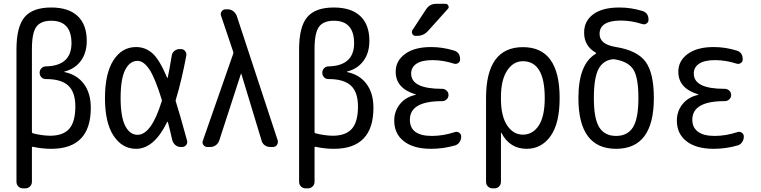

<svg xmlns="http://www.w3.org/2000/svg" viewBox="-20 -780 4040 1019"><path d="M149.4 -519.5V-78.1Q149.4 -74.2 155.3 -72.3Q201.2 -60.5 245.1 -59.6Q315.4 -59.6 347.7 -96.7Q379.9 -133.8 379.9 -214.8Q379.9 -291 342.3 -325.7Q304.7 -360.4 224.6 -360.4H222.7Q209 -360.4 199.7 -370.1Q190.4 -379.9 190.4 -394Q190.4 -408.2 200.2 -418Q210 -427.7 223.6 -427.7Q358.4 -430.7 359.4 -549.8Q359.4 -669.9 252 -669.9Q196.3 -669.9 172.9 -637.7Q149.4 -605.5 149.4 -519.5ZM102.5 219.7Q87.9 219.7 77.6 210Q67.4 200.2 67.4 184.6V-517.6Q67.4 -637.7 110.4 -689Q153.3 -740.2 252 -740.2Q343.8 -740.2 392.1 -694.8Q440.4 -649.4 440.4 -563.5Q440.4 -499 408.7 -456.5Q377 -414.1 322.3 -400.4Q321.3 -400.4 321.3 -398.4Q321.3 -397.5 322.3 -397.5Q388.7 -383.8 425.3 -334.5Q461.9 -285.2 461.9 -208Q461.9 9.8 252 9.8Q203.1 9.8 154.3 -1Q153.3 -2 151.4 -0.5Q149.4 1 149.4 2.9V184.6Q149.4 199.2 139.2 209.5Q128.9 219.7 114.3 219.7Z M710 -457Q668.9 -457 644.5 -409.2Q620.1 -361.3 620.1 -259.8Q620.1 -160.2 644.5 -112.3Q668.9 -64.5 710 -64.5Q783.2 -64.5 837.9 -241.2Q839.8 -247.1 838.9 -250Q802.7 -367.2 772.5 -412.1Q742.2 -457 710 -457ZM702.1 9.8Q628.9 9.8 583 -59.1Q537.1 -127.9 537.1 -259.8Q537.1 -389.6 582 -460Q627 -530.3 702.1 -530.3Q752 -530.3 789.6 -496.6Q827.1 -462.9 867.2 -367.2Q869.1 -366.2 870.1 -367.2Q879.9 -414.1 891.6 -485.4Q893.6 -500 905.8 -509.8Q918 -519.5 932.6 -519.5H940.4Q954.1 -519.5 962.4 -509.3Q970.7 -499 968.8 -485.4Q944.3 -353.5 913.1 -251Q911.1 -246.1 913.1 -241.2Q932.6 -180.7 972.7 -34.2Q976.6 -21.5 968.3 -10.7Q960 0 947.3 0H938.5Q922.9 0 911.1 -9.8Q899.4 -19.5 894.5 -35.2Q883.8 -84 871.1 -131.8Q871.1 -133.8 869.6 -133.8Q868.2 -133.8 867.2 -132.8Q797.9 9.8 702.1 9.8Z M1080.1 0Q1067.4 0 1059.6 -10.7Q1051.8 -21.5 1056.6 -33.2L1217.8 -495.1Q1218.8 -500 1217.8 -504.9L1153.3 -696.3Q1148.4 -708 1156.2 -719.2Q1164.1 -730.5 1176.8 -730.5H1190.4Q1205.1 -730.5 1217.8 -720.7Q1230.5 -710.9 1236.3 -696.3L1454.1 -34.2Q1457 -21.5 1449.7 -10.7Q1442.4 0 1429.7 0H1413.1Q1397.5 0 1384.8 -9.3Q1372.1 -18.6 1368.2 -34.2L1260.7 -388.7Q1260.7 -389.6 1259.8 -389.6Q1258.8 -389.6 1258.8 -388.7L1143.6 -34.2Q1138.7 -19.5 1126 -9.8Q1113.3 0 1097.7 0Z M1649.4 -519.5V-78.1Q1649.4 -74.2 1655.3 -72.3Q1701.2 -60.5 1745.1 -59.6Q1815.4 -59.6 1847.7 -96.7Q1879.9 -133.8 1879.9 -214.8Q1879.9 -291 1842.3 -325.7Q1804.7 -360.4 1724.6 -360.4H1722.7Q1709 -360.4 1699.7 -370.1Q1690.4 -379.9 1690.4 -394Q1690.4 -408.2 1700.2 -418Q1710 -427.7 1723.6 -427.7Q1858.4 -430.7 1859.4 -549.8Q1859.4 -669.9 1752 -669.9Q1696.3 -669.9 1672.9 -637.7Q1649.4 -605.5 1649.4 -519.5ZM1602.5 219.7Q1587.9 219.7 1577.6 210Q1567.4 200.2 1567.4 184.6V-517.6Q1567.4 -637.7 1610.4 -689Q1653.3 -740.2 1752 -740.2Q1843.8 -740.2 1892.1 -694.8Q1940.4 -649.4 1940.4 -563.5Q1940.4 -499 1908.7 -456.5Q1877 -414.1 1822.3 -400.4Q1821.3 -400.4 1821.3 -398.4Q1821.3 -397.5 1822.3 -397.5Q1888.7 -383.8 1925.3 -334.5Q1961.9 -285.2 1961.9 -208Q1961.9 9.8 1752 9.8Q1703.1 9.8 1654.3 -1Q1653.3 -2 1651.4 -0.5Q1649.4 1 1649.4 2.9V184.6Q1649.4 199.2 1639.2 209.5Q1628.9 219.7 1614.3 219.7Z M2185.5 -276.4Q2186.5 -276.4 2186.5 -278.3Q2186.5 -279.3 2185.5 -279.3Q2079.1 -311.5 2080.1 -400.4Q2080.1 -457 2129.9 -493.7Q2179.7 -530.3 2267.6 -530.3Q2329.1 -530.3 2389.6 -511.7Q2421.9 -502 2421.9 -464.8Q2421.9 -452.1 2411.6 -445.3Q2401.4 -438.5 2388.7 -442.4Q2331.1 -460.9 2275.4 -460.9Q2218.8 -460.9 2190.4 -441.9Q2162.1 -422.9 2162.1 -389.6Q2162.1 -308.6 2325.2 -308.6H2327.1Q2339.8 -308.6 2350.1 -299.3Q2360.4 -290 2360.4 -275.9Q2360.4 -261.7 2350.1 -252.4Q2339.8 -243.2 2327.1 -243.2H2325.2Q2155.3 -243.2 2155.3 -144.5Q2155.3 -58.6 2272.5 -58.6Q2332 -58.6 2394.5 -79.1Q2406.2 -83 2417 -75.7Q2427.7 -68.4 2427.7 -54.7Q2427.7 -39.1 2418.5 -25.4Q2409.2 -11.7 2393.6 -7.8Q2332 9.8 2267.6 9.8Q2174.8 9.8 2123.5 -30.3Q2072.3 -70.3 2072.3 -139.6Q2072.3 -190.4 2103 -228Q2133.8 -265.6 2185.5 -276.4ZM2294.9 -759.8H2344.7Q2354.5 -759.8 2359.4 -750Q2364.3 -740.2 2357.4 -733.4L2252.9 -617.2Q2228.5 -589.8 2195.3 -589.8H2184.6Q2173.8 -589.8 2168.5 -600.1Q2163.1 -610.4 2168.9 -620.1L2241.2 -730.5Q2260.7 -759.8 2294.9 -759.8Z M2638.7 -264.6V-254.9Q2638.7 -164.1 2671.4 -114.7Q2704.1 -65.4 2754.9 -65.4Q2807.6 -65.4 2839.4 -113.8Q2871.1 -162.1 2871.1 -259.8Q2871.1 -455.1 2754.9 -455.1Q2704.1 -455.1 2671.4 -405.3Q2638.7 -355.5 2638.7 -264.6ZM2594.7 219.7Q2580.1 219.7 2569.8 210Q2559.6 200.2 2559.6 184.6V-259.8Q2559.6 -529.3 2754.9 -529.8Q2950.2 -530.3 2950.2 -259.8Q2950.2 -125 2901.9 -57.6Q2853.5 9.8 2775.4 9.8Q2685.5 9.8 2641.6 -74.2Q2641.6 -75.2 2639.6 -75.2Q2638.7 -75.2 2638.7 -74.2V184.6Q2638.7 199.2 2628.9 209.5Q2619.1 219.7 2603.5 219.7Z M3234.4 -465.8Q3181.6 -460.9 3156.7 -414.1Q3131.8 -367.2 3131.8 -259.8Q3131.8 -149.4 3160.6 -104Q3189.5 -58.6 3250 -58.6Q3310.5 -58.6 3339.4 -104.5Q3368.2 -150.4 3368.2 -259.8Q3368.2 -366.2 3342.8 -408.7Q3317.4 -451.2 3249 -463.9Q3248 -463.9 3246.6 -464.4Q3245.1 -464.8 3244.1 -464.8Q3241.2 -465.8 3234.4 -465.8ZM3049.8 -259.8Q3049.8 -440.4 3142.6 -495.1Q3143.6 -496.1 3143.6 -497.6Q3143.6 -499 3142.6 -500Q3079.1 -536.1 3080.1 -608.4Q3080.1 -668 3128.4 -704.1Q3176.8 -740.2 3267.6 -740.2Q3329.1 -740.2 3389.6 -721.7Q3421.9 -711.9 3421.9 -674.8Q3421.9 -662.1 3411.6 -655.3Q3401.4 -648.4 3388.7 -652.3Q3331.1 -670.9 3275.4 -670.9Q3162.1 -670.9 3162.1 -599.6Q3162.1 -543.9 3250 -530.3Q3363.3 -511.7 3406.7 -451.7Q3450.2 -391.6 3450.2 -259.8Q3450.2 9.8 3250 9.8Q3049.8 9.8 3049.8 -259.8Z M3685.5 -276.4Q3686.5 -276.4 3686.5 -278.3Q3686.5 -279.3 3685.5 -279.3Q3579.1 -311.5 3580.1 -400.4Q3580.1 -457 3629.9 -493.7Q3679.7 -530.3 3767.6 -530.3Q3829.1 -530.3 3889.6 -511.7Q3921.9 -502 3921.9 -464.8Q3921.9 -452.1 3911.6 -445.3Q3901.4 -438.5 3888.7 -442.4Q3831.1 -460.9 3775.4 -460.9Q3718.8 -460.9 3690.4 -441.9Q3662.1 -422.9 3662.1 -389.6Q3662.1 -308.6 3824.2 -308.6H3827.1Q3839.8 -308.6 3850.1 -299.3Q3860.4 -290 3860.4 -275.9Q3860.4 -261.7 3850.1 -252.4Q3839.8 -243.2 3827.1 -243.2H3824.2Q3654.3 -243.2 3654.3 -144.5Q3654.3 -103.5 3684.1 -81.1Q3713.9 -58.6 3772.5 -58.6Q3832 -58.6 3894.5 -79.1Q3906.2 -83 3917 -75.7Q3927.7 -68.4 3927.7 -54.7Q3927.7 -39.1 3918.5 -25.4Q3909.2 -11.7 3893.6 -7.8Q3832 9.8 3767.6 9.8Q3674.8 9.8 3623.5 -30.3Q3572.3 -70.3 3572.3 -139.6Q3572.3 -190.4 3603 -228Q3633.8 -265.6 3685.5 -276.4Z"/></svg>

Font: Rounded-L Mgen+ 2m regular
Style: Regular
Weight: 400
Designer: [Source Han Sans]
Ryoko NISHIZUKA  (kana & ideographs); Paul D. Hunt (Latin, Greek & Cyrillic); Wenlong ZHANG  (bopomofo
Version: Version 1.059.20150602